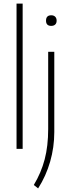

<svg xmlns="http://www.w3.org/2000/svg" viewBox="-20 -828 390 1068"><path d="M72 -808H106V0H72ZM265 -684Q236 -684 236 -713Q236 -743 265 -743Q279 -743 287 -735Q295 -727 295 -713Q295 -699 287 -691.5Q279 -684 265 -684ZM168 201Q209 133 228.5 58.5Q248 -16 248 -110V-540H282V-93Q282 -9 259 71Q236 151 192 220Z"/></svg>

Font: Encode Sans Compressed
Style: Thin
Weight: 100
Designer: Pablo Impallari, Andres Torresi
Foundry: Pablo Impallari, Andres Torresi
Version: Version 1.000; ttfautohint (v1.00) -l 8 -r 50 -G 200 -x 14 -